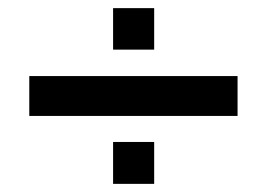

<svg xmlns="http://www.w3.org/2000/svg" viewBox="-20 -492 656 472"><path d="M52 -207V-305H564V-207ZM258 -40V-143H359V-40ZM258 -370V-472H359V-370Z"/></svg>

Font: Chivo Medium SemiBold
Style: Regular
Weight: 600
Version: Version 2.002